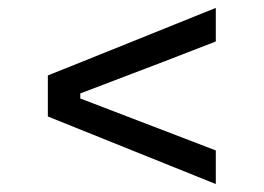

<svg xmlns="http://www.w3.org/2000/svg" viewBox="-20 -590 660 480"><path d="M519.5 -129.9Q415 -171.9 99.6 -298.8Q99.6 -324.2 99.6 -401.4Q205.1 -443.4 519.5 -570.3Q519.5 -548.8 519.5 -486.3Q435.5 -453.1 180.7 -356.4Q180.7 -352.5 180.7 -343.8Q265.6 -311.5 519.5 -213.9Q519.5 -193.4 519.5 -129.9Z"/></svg>

Font: Kadena Space Grotesk
Style: Regular
Weight: 400
Designer: Florian Karsten
Version: Version 2.000